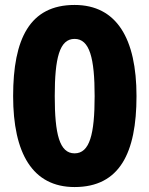

<svg xmlns="http://www.w3.org/2000/svg" viewBox="-20 -745 603 775"><path d="M281 10C463 10 531 -128 531 -357C531 -589 451 -725 281 -725C100 -725 33 -588 33 -357C33 -127 111 10 281 10ZM281 -126C220 -126 201 -204 201 -357C201 -510 220 -588 281 -588C342 -588 362 -510 362 -357C362 -203 342 -126 281 -126Z"/></svg>

Font: Noto Sans Bengali UI ExtraBold
Style: Regular
Weight: 800
Designer: Jelle Bosma - Monotype Design Team
Foundry: Monotype Imaging Inc.
Version: Version 2.003